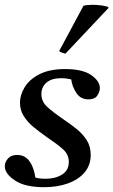

<svg xmlns="http://www.w3.org/2000/svg" viewBox="-22 -766 471 798"><path d="M161 12Q82 12 40 -16Q-2 -44 -2 -75Q-2 -92 11 -107Q24 -122 49 -122Q74 -122 89.5 -108Q105 -94 113.5 -72Q122 -50 125 -28Q136 -25 146.5 -24Q157 -23 167 -23Q208 -23 236 -40.5Q264 -58 264 -93Q264 -124 240 -145.5Q216 -167 170 -198Q143 -217 118 -237.5Q93 -258 77 -283Q61 -308 61 -339Q61 -371 80.5 -403.5Q100 -436 142 -457.5Q184 -479 249 -479Q321 -479 357 -454Q393 -429 393 -400Q393 -385 382.5 -369Q372 -353 346 -353Q313 -353 295.5 -379.5Q278 -406 274 -436Q253 -441 232 -441Q192 -441 171 -422.5Q150 -404 150 -375Q150 -344 174.5 -321.5Q199 -299 246 -267Q273 -249 298 -228.5Q323 -208 339 -182.5Q355 -157 355 -122Q355 -80 330 -50Q305 -20 261 -4Q217 12 161 12ZM428 -737 429 -733 250 -543Q248 -543 237.5 -546.5Q227 -550 224 -554L325 -742Q331 -744 341.5 -745Q352 -746 363 -746Q381 -746 399.5 -743.5Q418 -741 428 -737Z"/></svg>

Font: Tiro Telugu
Style: Italic
Weight: 400
Italic angle: -11°
Designer: Telugu: John Hudson & Fiona Ross, assisted by Kaja Sojewska. Latin: John Hudson with Paul Hanslow, assisted by Kaja Soje
Foundry: Tiro Typeworks Ltd.
Version: Version 1.52